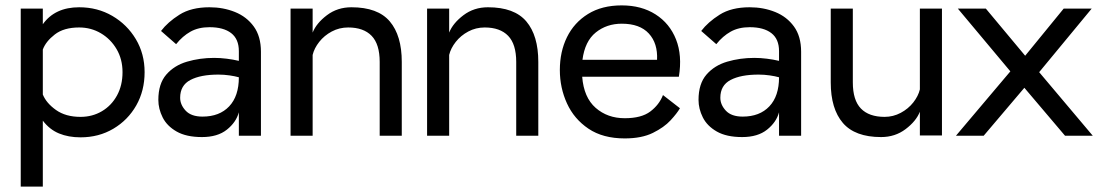

<svg xmlns="http://www.w3.org/2000/svg" viewBox="-20 -504 4083 713"><path d="M57 189V-472H139V-414Q184 -477 274 -477Q342 -477 397 -445Q452 -413 484.5 -358.5Q517 -304 517 -236Q517 -167 486 -112.5Q455 -58 401 -26Q347 6 279 6Q234 6 199 -8.5Q164 -23 139 -56V189ZM279 -70Q323 -70 358.5 -91Q394 -112 414.5 -149.5Q435 -187 435 -236Q435 -284 413 -321.5Q391 -359 354.5 -380.5Q318 -402 274 -402Q217 -402 183.5 -376Q150 -350 139 -320V-153Q152 -121 188 -95.5Q224 -70 279 -70Z M730 5Q672 5 636 -15.5Q600 -36 584 -68Q568 -100 568 -133Q568 -193 597.5 -227Q627 -261 674.5 -275Q722 -289 775 -289Q798 -289 822 -286Q846 -283 867 -278V-314Q867 -359 838.5 -381Q810 -403 758 -403Q717 -403 687.5 -386.5Q658 -370 634 -340L578 -389Q603 -422 646.5 -449.5Q690 -477 758 -477Q809 -477 852.5 -459.5Q896 -442 922.5 -405.5Q949 -369 949 -312V0H867V-87Q857 -50 822.5 -22.5Q788 5 730 5ZM732 -71Q795 -71 831 -109Q867 -147 867 -217Q853 -221 832.5 -224Q812 -227 791 -227Q725 -227 687 -207Q649 -187 649 -141Q649 -115 669.5 -93Q690 -71 732 -71Z M1059 0V-472H1141V-383Q1155 -418 1194 -447.5Q1233 -477 1285 -477Q1383 -477 1427.5 -424.5Q1472 -372 1472 -274V0H1390V-274Q1390 -340 1360 -371Q1330 -402 1273 -402Q1240 -402 1212 -387Q1184 -372 1165.5 -348.5Q1147 -325 1141 -300V0Z M1566 0V-472H1648V-383Q1662 -418 1701 -447.5Q1740 -477 1792 -477Q1890 -477 1934.5 -424.5Q1979 -372 1979 -274V0H1897V-274Q1897 -340 1867 -371Q1837 -402 1780 -402Q1747 -402 1719 -387Q1691 -372 1672.5 -348.5Q1654 -325 1648 -300V0Z M2505 -102Q2494 -83 2470 -57Q2446 -31 2404.5 -10.5Q2363 10 2300 10Q2219 10 2165.5 -26Q2112 -62 2085.5 -120Q2059 -178 2059 -244Q2059 -312 2085.5 -366Q2112 -420 2163.5 -452Q2215 -484 2289 -484Q2362 -484 2414.5 -450.5Q2467 -417 2490.5 -357.5Q2514 -298 2501 -219H2142Q2148 -142 2192 -103.5Q2236 -65 2300 -65Q2362 -65 2395 -90Q2428 -115 2442 -151ZM2289 -416Q2233 -416 2192.5 -383.5Q2152 -351 2143 -282H2420Q2423 -343 2389.5 -379.5Q2356 -416 2289 -416Z M2736 5Q2678 5 2642 -15.5Q2606 -36 2590 -68Q2574 -100 2574 -133Q2574 -193 2603.5 -227Q2633 -261 2680.5 -275Q2728 -289 2781 -289Q2804 -289 2828 -286Q2852 -283 2873 -278V-314Q2873 -359 2844.5 -381Q2816 -403 2764 -403Q2723 -403 2693.5 -386.5Q2664 -370 2640 -340L2584 -389Q2609 -422 2652.5 -449.5Q2696 -477 2764 -477Q2815 -477 2858.5 -459.5Q2902 -442 2928.5 -405.5Q2955 -369 2955 -312V0H2873V-87Q2863 -50 2828.5 -22.5Q2794 5 2736 5ZM2738 -71Q2801 -71 2837 -109Q2873 -147 2873 -217Q2859 -221 2838.5 -224Q2818 -227 2797 -227Q2731 -227 2693 -207Q2655 -187 2655 -141Q2655 -115 2675.5 -93Q2696 -71 2738 -71Z M3478 -472V-1H3396V-89Q3382 -54 3343 -24.5Q3304 5 3252 5Q3155 5 3110 -47.5Q3065 -100 3065 -198V-472H3147V-198Q3147 -132 3177 -101Q3207 -70 3265 -70Q3297 -70 3325 -85Q3353 -100 3371.5 -123.5Q3390 -147 3396 -172V-472Z M3530 0 3732 -239 3537 -472H3641L3787 -297L3930 -472H4034L3839 -236L4038 0H3935L3784 -178L3633 0Z"/></svg>

Font: Lil Grotesk Medium
Style: Regular
Weight: 500
Designer: Bastien Sozeau
Foundry: NBR — Bastien Sozeau
Version: Version 3.003; ttfautohint (v1.8.4.7-5d5b);gftools[0.9.33]